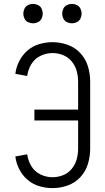

<svg xmlns="http://www.w3.org/2000/svg" viewBox="-20 -960 540 988"><path d="M150 -840Q137 -840 124.5 -846Q112 -852 106 -864.5Q100 -877 100 -890Q100 -903 106 -915.5Q112 -928 124.5 -934Q137 -940 150 -940Q163 -940 175.5 -934Q188 -928 194 -915.5Q200 -903 200 -890Q200 -877 194 -864.5Q188 -852 175.5 -846Q163 -840 150 -840ZM350 -840Q337 -840 324.5 -846Q312 -852 306 -864.5Q300 -877 300 -890Q300 -903 306 -915.5Q312 -928 324.5 -934Q337 -940 350 -940Q363 -940 375.5 -934Q388 -928 394 -915.5Q400 -903 400 -890Q400 -877 394 -864.5Q388 -852 375.5 -846Q363 -840 350 -840ZM250 8Q216 8 182 -2Q148 -12 121.5 -35Q95 -58 79 -89.5Q63 -121 59 -155L120 -166Q124 -134 141 -105.5Q158 -77 188 -62.5Q218 -48 250 -48Q278 -48 304.5 -58.5Q331 -69 349 -91Q367 -113 374.5 -140Q382 -167 382 -195V-340H157V-396H382V-540Q382 -568 374.5 -595Q367 -622 349 -644Q331 -666 304.5 -676.5Q278 -687 250 -687Q218 -687 188 -672.5Q158 -658 141 -629.5Q124 -601 120 -569L59 -580Q63 -614 79 -645.5Q95 -677 121.5 -700Q148 -723 182 -733Q216 -743 250 -743Q290 -743 328 -729.5Q366 -716 393.5 -686.5Q421 -657 432.5 -618.5Q444 -580 444 -540V-195Q444 -155 432.5 -116.5Q421 -78 393.5 -48.5Q366 -19 328 -5.5Q290 8 250 8Z"/></svg>

Font: Iosevka SS01 Light
Style: Regular
Weight: 300
Monospace: yes
Designer: Belleve Invis
Foundry: Belleve Invis
Version: 2.3.3; ttfautohint (v1.8.3)